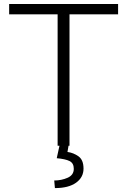

<svg xmlns="http://www.w3.org/2000/svg" viewBox="-20 -731 637 963"><path d="M572.3 -710.9V-659.2H328.6V0H269V-659.2H25.9V-710.9ZM278.3 0H323.7L318.4 31.2Q348.6 35.2 373.8 53.2Q398.9 71.3 398.9 114.7Q398.9 158.7 361.3 185.5Q323.7 212.4 255.4 212.4L252 174.3Q288.1 174.3 319.1 160.6Q350.1 147 350.1 115.7Q350.1 87.4 329.1 76.9Q308.1 66.4 264.6 62.5Z"/></svg>

Font: Vazirmatn UI FD ExtraLight
Style: Regular
Weight: 200
Designer: Saber Rastikerdar
Foundry: Saber Rastikerdar
Version: Version 33.003